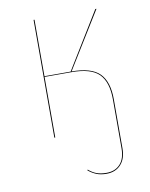

<svg xmlns="http://www.w3.org/2000/svg" viewBox="-81 -577 647 830"><g transform="rotate(-10 242.5 -162.0)"><path d="M406 -119V96Q406 142 382.5 167.5Q359 193 320 193Q294 193 275.5 185.5Q257 178 240 164L242 161Q258 175 276 182Q294 189 320 189Q358 189 380 165Q402 141 402 96V-119Q402 -195 367 -230.5Q332 -266 246 -266H128V0H124V-517H128V-269H243L395 -517H400L247 -269Q334 -269 370 -232.5Q406 -196 406 -119Z"/></g></svg>

Font: FiraGO Four
Style: Regular
Weight: 100
Designer: bBox Type
Foundry: bBox Type GmbH
Version: Version 1.001